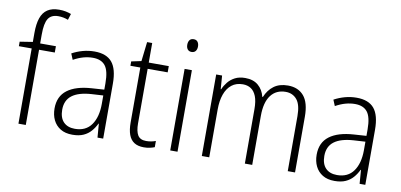

<svg xmlns="http://www.w3.org/2000/svg" viewBox="-72 -993 2572 1231"><g transform="rotate(10 1214.0 -377.5)"><path d="M245.1 -489.7H142.6V0H94.7V-489.7H11.2V-519L94.7 -532.2V-591.3Q94.7 -649.4 107.9 -688Q121.1 -726.6 150.1 -745.8Q179.2 -765.1 225.6 -765.1Q249 -765.1 268.3 -761.2Q287.6 -757.3 304.2 -751L291.5 -710.9Q276.9 -716.8 260.3 -720Q243.7 -723.1 227.5 -723.1Q181.6 -723.1 162.1 -692.6Q142.6 -662.1 142.6 -589.8V-530.8H245.1Z M495.6 -540.5Q573.2 -540.5 609.9 -496.8Q646.5 -453.1 646.5 -357.9V0H609.4L602.5 -89.4H600.1Q586.9 -61.5 567.4 -39.1Q547.9 -16.6 518.8 -3.4Q489.7 9.8 446.8 9.8Q400.4 9.8 369.1 -9.3Q337.9 -28.3 321.8 -61.3Q305.7 -94.2 305.7 -136.7Q305.7 -215.8 360.8 -257.3Q416 -298.8 519 -305.2L599.1 -310.5V-352.1Q599.1 -432.6 573 -465.8Q546.9 -499 492.2 -499Q461.9 -499 430.9 -490.5Q399.9 -481.9 366.2 -463.4L350.1 -502.4Q382.3 -520 419.4 -530.3Q456.5 -540.5 495.6 -540.5ZM599.1 -272.5 523.9 -268.1Q439.9 -262.7 397.7 -230.7Q355.5 -198.7 355.5 -137.2Q355.5 -85 382.1 -57.6Q408.7 -30.3 456.1 -30.3Q527.3 -30.3 563.2 -81.1Q599.1 -131.8 599.1 -217.8Z M919.9 -32.7Q937.5 -32.7 953.6 -35.9Q969.7 -39.1 981.9 -43.9V-3.4Q968.3 2 950.7 5.9Q933.1 9.8 912.1 9.8Q873 9.8 848.9 -6.1Q824.7 -22 813.2 -53.5Q801.8 -85 801.8 -132.8V-490.2H737.3V-518.6L801.8 -532.2L816.4 -658.2H849.6V-530.8H980V-490.2H849.6V-135.3Q849.6 -84 865.2 -58.3Q880.9 -32.7 919.9 -32.7Z M1130.4 -530.8V0H1083V-530.8ZM1107.9 -728.5Q1125.5 -728.5 1134 -716.8Q1142.6 -705.1 1142.6 -687Q1142.6 -668 1133.5 -656.7Q1124.5 -645.5 1107.4 -645.5Q1090.8 -645.5 1081.8 -656.7Q1072.8 -668 1072.8 -686.5Q1072.8 -705.1 1081.3 -716.8Q1089.8 -728.5 1107.9 -728.5Z M1754.9 -541Q1821.3 -541 1858.4 -497.8Q1895.5 -454.6 1895.5 -362.8V0H1848.1V-358.4Q1848.1 -432.6 1820.6 -465.6Q1793 -498.5 1747.6 -498.5Q1685.5 -498.5 1651.1 -452.9Q1616.7 -407.2 1616.7 -319.3V0H1568.8V-353.5Q1568.8 -406.2 1556.2 -438Q1543.5 -469.7 1521.2 -484.1Q1499 -498.5 1468.8 -498.5Q1425.3 -498.5 1396 -475.3Q1366.7 -452.1 1351.8 -410.2Q1336.9 -368.2 1336.9 -312V0H1288.6V-530.8H1327.1L1333.5 -442.9H1336.4Q1347.2 -468.3 1365.2 -490.5Q1383.3 -512.7 1410.6 -526.9Q1438 -541 1476.6 -541Q1529.8 -541 1561.8 -513.4Q1593.8 -485.8 1604.5 -440.9H1608.4Q1627.4 -487.3 1663.3 -514.2Q1699.2 -541 1754.9 -541Z M2202.1 -540.5Q2279.8 -540.5 2316.4 -496.8Q2353 -453.1 2353 -357.9V0H2315.9L2309.1 -89.4H2306.6Q2293.5 -61.5 2273.9 -39.1Q2254.4 -16.6 2225.3 -3.4Q2196.3 9.8 2153.3 9.8Q2106.9 9.8 2075.7 -9.3Q2044.4 -28.3 2028.3 -61.3Q2012.2 -94.2 2012.2 -136.7Q2012.2 -215.8 2067.4 -257.3Q2122.6 -298.8 2225.6 -305.2L2305.7 -310.5V-352.1Q2305.7 -432.6 2279.5 -465.8Q2253.4 -499 2198.7 -499Q2168.5 -499 2137.5 -490.5Q2106.4 -481.9 2072.8 -463.4L2056.6 -502.4Q2088.9 -520 2126 -530.3Q2163.1 -540.5 2202.1 -540.5ZM2305.7 -272.5 2230.5 -268.1Q2146.5 -262.7 2104.2 -230.7Q2062 -198.7 2062 -137.2Q2062 -85 2088.6 -57.6Q2115.2 -30.3 2162.6 -30.3Q2233.9 -30.3 2269.8 -81.1Q2305.7 -131.8 2305.7 -217.8Z"/></g></svg>

Font: Open Sans SemiCondensed Light
Style: Regular
Weight: 300
Width: 4
Designer: Monotype Design Team
Foundry: Monotype Imaging Inc.
Version: Version 3.000